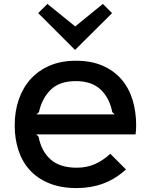

<svg xmlns="http://www.w3.org/2000/svg" viewBox="-20 -950 770 980"><path d="M552 -883 364 -696H362L175 -883L222 -930L364 -815L365 -816L505 -930ZM675 -310Q675 -288 672 -264H165L177 -252Q191 -178 238.5 -136Q286 -94 372 -94Q422 -94 463.5 -112Q505 -130 543 -165L623 -85Q569 -36 506.5 -13Q444 10 372 10Q291 10 231 -14.5Q171 -39 132 -82Q93 -125 74 -183.5Q55 -242 55 -310Q55 -382 76 -442.5Q97 -503 137 -547Q177 -591 235 -615.5Q293 -640 367 -640Q445 -640 503 -615Q561 -590 599.5 -545.5Q638 -501 656.5 -440.5Q675 -380 675 -310ZM565 -366 553 -378Q539 -450 493.5 -493Q448 -536 367 -536Q284 -536 239 -492Q194 -448 179 -378L166 -366Z"/></svg>

Font: Sinkin Sans 500 Medium
Style: 500 Medium
Weight: 500
Designer: Keith Bates
Foundry: K-Type
Version: Sinkin Sans (version 1.0)  by Keith Bates   •   © 2014   www